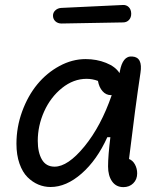

<svg xmlns="http://www.w3.org/2000/svg" viewBox="-20 -756 660 788"><path d="M187.5 11.5Q161.5 11.5 137.5 1.5Q113.5 -8.5 93 -28.8Q72.5 -49 60 -84.5Q47.5 -120 47.5 -166Q47.5 -234.5 71 -298.8Q94.5 -363 133.2 -410Q172 -457 224.2 -485.2Q276.5 -513.5 331.5 -513.5Q376.5 -513.5 415.2 -498Q454 -482.5 470.5 -456L472 -463.5Q477.5 -494.5 490 -510.2Q502.5 -526 523.5 -524Q566.5 -521 556.5 -457Q535 -315 509.5 -103.5Q525 -97.5 534 -80.8Q543 -64 543 -44.5Q543 -19.5 527 -3.8Q511 12 486.5 12Q456.5 12 440 -11.5Q423.5 -35 423.5 -73Q423.5 -116 433 -193H420.5Q378 -99 315 -43.8Q252 11.5 187.5 11.5ZM135 -178Q135 -130.5 152 -101.2Q169 -72 204 -72Q258.5 -72 326.5 -155Q394.5 -238 438.5 -365.5H436Q415 -365.5 400.8 -381.8Q386.5 -398 382 -424Q359 -432.5 335.5 -432.5Q281.5 -432.5 234.5 -394.8Q187.5 -357 161.2 -298.5Q135 -240 135 -178ZM231 -723.5 483.5 -735.5Q498.5 -736.5 508.2 -727Q518 -717.5 518.5 -701Q519 -684.5 509.5 -674.2Q500 -664 485 -664L232.5 -659.5Q217.5 -659.5 207.8 -668.2Q198 -677 197.5 -690.5Q197 -704 206.8 -713.2Q216.5 -722.5 231 -723.5Z"/></svg>

Font: Monaspace Radon
Style: Regular
Weight: 400
Designer: Riley Cran & the Lettermatic Team
Foundry: Lettermatic
Version: Version 1.000 (Monaspace Radon)